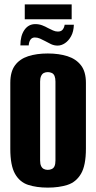

<svg xmlns="http://www.w3.org/2000/svg" viewBox="-20 -844 439 876"><path d="M198 12Q147 12 108.5 -0.5Q70 -13 48.5 -51Q27 -89 27 -165V-466Q27 -517 48.5 -546Q70 -575 108.5 -587.5Q147 -600 198 -600Q249 -600 288 -587.5Q327 -575 349.5 -546Q372 -517 372 -466V-166Q372 -89 349.5 -51Q327 -13 288 -0.5Q249 12 198 12ZM198 -69Q208 -69 216.5 -73Q225 -77 229 -86.5Q233 -96 233 -112V-472Q233 -487 229 -497Q225 -507 216.5 -511Q208 -515 198 -515Q188 -515 180 -511Q172 -507 167.5 -497Q163 -487 163 -472V-112Q163 -96 167.5 -86.5Q172 -77 180 -73Q188 -69 198 -69ZM243 -636Q227 -636 213 -642.5Q199 -649 185 -657Q174 -663 162.5 -668Q151 -673 139 -673Q126 -673 119 -663Q112 -653 111 -637H73Q73 -681 91.5 -707.5Q110 -734 141 -734Q158 -734 172.5 -728.5Q187 -723 199 -716Q211 -710 222 -705Q233 -700 244 -700Q259 -700 266 -709Q273 -718 275 -731H317Q316 -700 304.5 -679Q293 -658 276.5 -647Q260 -636 243 -636ZM93 -756V-824H307V-756Z"/></svg>

Font: Alumni Sans ExtraBold
Style: Regular
Weight: 800
Designer: Robert E. Leuschke
Foundry: Robert E. Leuschke
Version: Version 1.018